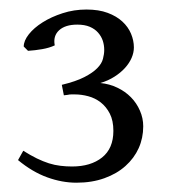

<svg xmlns="http://www.w3.org/2000/svg" viewBox="-20 -685 369 411"><path d="M286.6 -414.6Q286.6 -389.6 276.9 -367.9Q267.1 -346.2 248.5 -329.6Q230 -313 203.4 -303.5Q176.8 -293.9 143.6 -293.9Q112.8 -293.9 81.1 -305.4Q49.3 -316.9 18.6 -342.3L29.8 -362.3Q45.4 -352.5 58.8 -345.9Q72.3 -339.4 84.7 -335.4Q97.2 -331.5 109.4 -330.1Q121.6 -328.6 134.3 -328.6Q174.3 -328.6 198.5 -347.9Q222.7 -367.2 222.7 -404.8Q222.7 -426.8 215.1 -441.7Q207.5 -456.5 195.6 -465.8Q183.6 -475.1 168.9 -479Q154.3 -482.9 140.1 -482.9H132.8Q130.9 -482.9 128.9 -482.7Q127 -482.4 124.5 -481.9Q122.1 -481.4 116.7 -481L112.3 -503.4Q142.6 -510.7 160.6 -520Q178.7 -529.3 188.2 -539.1Q197.8 -548.8 200.4 -559.1Q203.1 -569.3 203.1 -578.1Q203.1 -588.4 200 -597.9Q196.8 -607.4 189.9 -615.2Q183.1 -623 172.1 -627.7Q161.1 -632.3 145.5 -632.3Q119.6 -632.3 106.4 -620.1Q93.3 -607.9 97.2 -587.9Q85.9 -582.5 70.3 -579.8Q54.7 -577.1 40 -576.2L30.8 -585.4Q30.8 -597.7 41.7 -611.6Q52.7 -625.5 71.3 -637.2Q89.8 -648.9 114 -656.7Q138.2 -664.6 165 -664.6Q191.4 -664.6 210.4 -657.5Q229.5 -650.4 241.9 -638.9Q254.4 -627.4 260.5 -612.8Q266.6 -598.1 266.6 -583.5Q266.6 -572.3 261.7 -561Q256.8 -549.8 247.6 -539.6Q238.3 -529.3 224.9 -520.8Q211.4 -512.2 194.8 -507.3Q214.4 -505.4 231.2 -497.3Q248 -489.3 260.3 -476.8Q272.5 -464.4 279.5 -448.2Q286.6 -432.1 286.6 -414.6Z"/></svg>

Font: Gentium Plus Afr
Style: Regular
Weight: 400
Designer: J. Victor Gaultney, Annie Olsen, Iska Routamaa, Becca Hirsbrunner
Foundry: SIL International
Version: Version 5.000